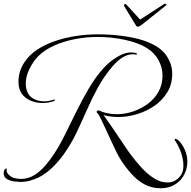

<svg xmlns="http://www.w3.org/2000/svg" viewBox="-25 -884 1024 1029"><path d="M836 125Q788 125 749.5 104Q711 83 680.5 49Q650 15 625 -23Q615 -38 601 -65.5Q587 -93 572 -126Q557 -159 542.5 -190.5Q528 -222 517 -244Q505 -270 497.5 -277Q490 -284 495 -289Q495 -289 495.5 -289Q496 -289 496 -290Q500 -294 506 -292Q511 -290 515.5 -288Q520 -286 525 -284Q561 -272 602 -272Q645 -272 688 -286.5Q731 -301 767 -327.5Q803 -354 824.5 -392.5Q846 -431 846 -479Q846 -522 825 -561Q804 -600 763 -626Q717 -655 645 -670.5Q573 -686 496 -686Q437 -686 377.5 -674.5Q318 -663 267 -640.5Q216 -618 181 -584Q155 -558 134 -517Q113 -476 113 -435Q113 -416 119 -398Q128 -370 153.5 -355.5Q179 -341 211 -341Q236 -341 263 -350Q264 -350 264.5 -350.5Q265 -351 266 -351Q269 -351 269 -349Q269 -344 263 -342Q236 -332 202 -332Q170 -332 140.5 -344Q111 -356 92.5 -381Q74 -406 74 -445Q74 -477 83 -503.5Q92 -530 107 -552Q133 -591 176 -619Q219 -647 273 -665Q327 -683 385 -691.5Q443 -700 499 -700Q578 -700 651.5 -688.5Q725 -677 773 -656Q840 -628 869 -583Q898 -538 898 -489Q898 -433 872 -390Q846 -347 803.5 -317.5Q761 -288 710.5 -272.5Q660 -257 611 -257Q590 -257 569.5 -259.5Q549 -262 530 -267Q544 -248 565 -217.5Q586 -187 608.5 -153.5Q631 -120 650.5 -91Q670 -62 682 -47Q704 -18 734 15Q764 48 799.5 71Q835 94 873 94Q899 94 918 81Q937 68 947 51Q958 32 958 3Q958 -20 952 -43.5Q946 -67 938 -85Q925 -114 916 -126Q911 -134 911 -136Q911 -140 915 -140Q921 -140 932 -131Q954 -109 966.5 -79Q979 -49 979 -17Q979 26 955 64Q938 91 907 108Q876 125 836 125ZM84 91Q74 91 52.5 88.5Q31 86 13 76Q-5 66 -5 44Q-5 31 1 24Q5 19 9 19Q13 19 11 24Q8 39 22 52.5Q36 66 50 70Q60 72 69 73.5Q78 75 86 75Q126 75 159 54.5Q192 34 218.5 2.5Q245 -29 266 -61Q296 -107 325 -166Q354 -225 385 -287.5Q416 -350 450.5 -409Q485 -468 526 -514.5Q567 -561 616 -586Q648 -603 677 -603Q693 -603 706 -599Q710 -598 708.5 -594Q707 -590 703 -591Q699 -593 694.5 -593Q690 -593 685 -593Q633 -593 576 -526Q532 -474 500 -415.5Q468 -357 441 -295.5Q414 -234 385.5 -174Q357 -114 318 -59Q291 -21 257 12.5Q223 46 182 67Q159 78 134.5 84.5Q110 91 84 91ZM704 -747 640 -852Q639 -853 639 -855Q639 -859 643.5 -861.5Q648 -864 651 -861L726 -779L855 -863Q856 -864 859 -864Q864 -864 866.5 -861Q869 -858 866 -856L737 -753Q730 -748 724 -744.5Q718 -741 713 -741Q707 -741 704 -747Z"/></svg>

Font: MonteCarlo
Style: Regular
Weight: 400
Designer: Robert E. Leuschke
Foundry: Robert E. Leuschke
Version: Version 1.010; ttfautohint (v1.8.3)